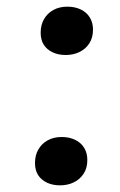

<svg xmlns="http://www.w3.org/2000/svg" viewBox="-20 -539 359 576"><path d="M85 -50Q85 -73 95 -90.5Q105 -108 123 -118Q141 -128 165 -128Q188 -128 205.5 -119.5Q223 -111 232.5 -95.5Q242 -80 242 -59Q242 -35 231 -18Q220 -1 201.5 8Q183 17 160 17Q138 17 121 9Q104 1 94.5 -13.5Q85 -28 85 -50ZM102 -441Q102 -464 112 -481.5Q122 -499 140 -509Q158 -519 182 -519Q205 -519 222.5 -510.5Q240 -502 249.5 -486.5Q259 -471 259 -450Q259 -426 248 -409Q237 -392 218.5 -383Q200 -374 177 -374Q155 -374 138 -382Q121 -390 111.5 -404.5Q102 -419 102 -441Z"/></svg>

Font: Literata
Style: Italic
Weight: 400
Italic angle: -2°
Designer: Latin by Veronika Burian and Jose Scaglione. Greek by Irene Vlachou. Cyrillic by Vera Evstafieva
Foundry: TypeTogether
Version: Version 3.103;gftools[0.9.29]